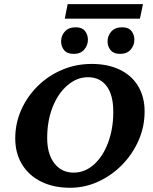

<svg xmlns="http://www.w3.org/2000/svg" viewBox="-20 -887 730 916"><path d="M314.5 8.8Q235.4 8.8 176.3 -20.5Q117.2 -49.8 85 -103Q52.7 -156.2 52.7 -226.6Q52.7 -298.8 81.5 -363.3Q110.4 -427.7 160.6 -477.1Q210.9 -526.4 276.9 -554.2Q342.8 -582 417 -582Q495.1 -582 552.2 -554.2Q609.4 -526.4 639.6 -475.1Q669.9 -423.8 669.9 -355.5Q669.9 -282.2 641.1 -216.8Q612.3 -151.4 562.5 -100.6Q512.7 -49.8 448.7 -20.5Q384.8 8.8 314.5 8.8ZM331.1 -63.5Q384.8 -63.5 427.7 -101.6Q470.7 -139.6 495.6 -206.1Q520.5 -272.5 520.5 -353.5Q520.5 -433.6 488.8 -476.1Q457 -518.6 399.4 -518.6Q346.7 -518.6 301.8 -480Q256.8 -441.4 231 -376Q205.1 -310.5 205.1 -228.5Q205.1 -152.3 239.3 -107.9Q273.4 -63.5 331.1 -63.5ZM302.7 -867.2H662.1L647.5 -797.9H289.1ZM332 -629.9Q300.8 -629.9 286.1 -647.5Q271.5 -665 271.5 -689.5Q271.5 -716.8 289.6 -736.8Q307.6 -756.8 341.8 -756.8Q371.1 -756.8 385.3 -739.3Q399.4 -721.7 399.4 -697.3Q399.4 -670.9 381.8 -650.4Q364.3 -629.9 332 -629.9ZM552.7 -629.9Q522.5 -629.9 507.8 -647.5Q493.2 -665 493.2 -689.5Q493.2 -716.8 511.2 -736.8Q529.3 -756.8 562.5 -756.8Q592.8 -756.8 606.9 -739.3Q621.1 -721.7 621.1 -697.3Q621.1 -670.9 603.5 -650.4Q585.9 -629.9 552.7 -629.9Z"/></svg>

Font: Crimson Pro
Style: Bold Italic
Weight: 700
Italic angle: -12°
Designer: Jacques Le Bailly
Foundry: Baron von Fonthausen
Version: Version 1.003